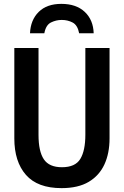

<svg xmlns="http://www.w3.org/2000/svg" viewBox="-20 -962 640 992"><path d="M298 10Q174 10 114 -58.5Q54 -127 54 -247V-714H179V-265Q179 -180 206.5 -139Q234 -98 300 -98Q369 -98 395 -141Q421 -184 421 -266V-714H546V-247Q546 -170 519.5 -112.5Q493 -55 438.5 -22.5Q384 10 298 10ZM297 -942Q374 -942 418 -900.5Q462 -859 464 -790H389Q381 -832 355.5 -845.5Q330 -859 299 -859Q270 -859 243.5 -846Q217 -833 209 -790H135Q138 -859 180 -900.5Q222 -942 297 -942Z"/></svg>

Font: Noto Sans Mono SemiBold
Style: Regular
Weight: 600
Designer: Monotype Design Team
Foundry: Monotype Imaging Inc.
Version: Version 2.014; ttfautohint (v1.8.4.7-5d5b)